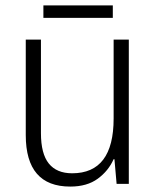

<svg xmlns="http://www.w3.org/2000/svg" viewBox="-20 -678 576 708"><path d="M455 -532V0H410L402 -91H399Q380 -48 340.5 -19Q301 10 239 10Q75 10 75 -180V-532H131V-187Q131 -111 160 -75Q189 -39 246 -39Q399 -39 399 -241V-532ZM396 -658V-612H140V-658Z"/></svg>

Font: Noto Sans Lao SemiCondensed Light
Style: Regular
Weight: 300
Width: 4
Designer: Monotype Design Team
Foundry: Monotype Imaging Inc.
Version: Version 2.003; ttfautohint (v1.8.4.7-5d5b)